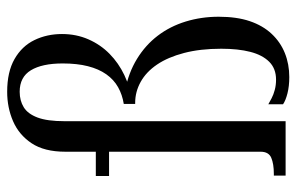

<svg xmlns="http://www.w3.org/2000/svg" viewBox="-162 -634 807 522"><g transform="rotate(-90 241.0 -373.5)"><path d="M23 -516H121V-480H23ZM230 -419 275 -439 271 -416 257 -436Q304 -427 341.5 -404Q379 -381 404.5 -347.5Q430 -314 443 -271.5Q456 -229 456 -182Q456 -133 444 -97.5Q432 -62 409.5 -38Q387 -14 357 -2Q327 10 292 10Q267 10 247.5 5Q228 0 218 -7V-47Q225 -43 234.5 -38Q244 -33 257 -29.5Q270 -26 285 -26Q315 -26 333.5 -44.5Q352 -63 360.5 -96Q369 -129 369 -175Q369 -232 357.5 -276Q346 -320 326 -349.5Q306 -379 279 -394Q252 -409 222 -409H219V-440Q244 -444 264.5 -455.5Q285 -467 299.5 -487.5Q314 -508 321.5 -537.5Q329 -567 329 -606Q329 -662 310.5 -692.5Q292 -723 252 -723Q228 -723 210 -712Q192 -701 182 -674.5Q172 -648 172 -601V0H24V-32H29Q56 -32 72.5 -39Q89 -46 89 -68V-599Q89 -656 112 -690.5Q135 -725 172 -741Q209 -757 252 -757Q306 -757 341 -737Q376 -717 392.5 -683Q409 -649 409 -608Q409 -569 394.5 -536Q380 -503 355 -478.5Q330 -454 297.5 -438.5Q265 -423 230 -419Z"/></g></svg>

Font: Roboto Serif 120pt ExtraCondensed
Style: Regular
Weight: 400
Width: 2
Designer: Greg Gazdowicz
Foundry: Commercial Type
Version: Version 1.008